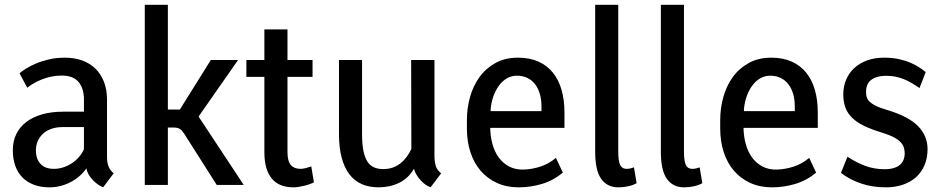

<svg xmlns="http://www.w3.org/2000/svg" viewBox="-20 -782 3990 812"><path d="M416.5 9.8Q405.8 6.3 394.3 -1.7Q382.8 -9.8 372.6 -20.5Q362.3 -31.2 355 -43.9Q347.7 -56.6 345.2 -69.8Q333 -51.8 315.7 -36.9Q298.3 -22 278.1 -11.5Q257.8 -1 235.4 4.6Q212.9 10.3 189.9 10.3Q152.3 10.3 123.3 -0.7Q94.2 -11.7 74.5 -32Q54.7 -52.2 44.4 -81.3Q34.2 -110.4 34.2 -146.5Q34.2 -184.6 48.8 -214.8Q63.5 -245.1 91.1 -266.1Q118.7 -287.1 157.7 -298.3Q196.8 -309.6 246.1 -309.6H335V-361.3Q335 -408.7 311.8 -435.8Q288.6 -462.9 239.7 -462.4Q216.8 -462.4 195.8 -457.8Q174.8 -453.1 156.2 -445.8Q137.7 -438.5 122.3 -429.4Q106.9 -420.4 95.2 -411.1L62.5 -472.2Q71.8 -480 89.1 -491.2Q106.4 -502.4 131.1 -512.9Q155.8 -523.4 186.8 -530.8Q217.8 -538.1 255.4 -538.1Q294.4 -538.1 327.1 -526.4Q359.9 -514.6 383.3 -491.9Q406.7 -469.2 419.7 -436Q432.6 -402.8 432.6 -360.4V-117.2Q432.6 -95.7 438.7 -78.9Q444.8 -62 460.9 -49.3ZM208 -67.9Q229 -67.9 249 -74.7Q269 -81.5 285.9 -93Q302.7 -104.5 315.4 -119.6Q328.1 -134.8 335 -151.4V-244.6H245.6Q218.3 -244.6 197 -237.1Q175.8 -229.5 161.4 -216.1Q147 -202.6 139.4 -184.6Q131.8 -166.5 131.8 -146Q131.8 -110.8 150.9 -89.4Q169.9 -67.9 208 -67.9Z M758.8 -216.8Q753.9 -224.1 749.5 -229.2Q745.1 -234.4 739.7 -237.3Q734.4 -240.2 727.5 -241.5Q720.7 -242.7 711.9 -242.7H689.9V0H592.3V-761.7H689.9V-318.8H740.7L871.6 -528.3H986.8L819.8 -289.1L1010.7 0H896.5Z M1195.8 -657.7V-528.3H1301.8V-457H1195.8V-139.6Q1195.8 -100.6 1210 -84.2Q1224.1 -67.9 1250.5 -67.9Q1260.7 -67.9 1273.2 -71Q1285.6 -74.2 1296.4 -78.1L1307.6 -11.2Q1300.8 -7.3 1290.3 -3.4Q1279.8 0.5 1267.8 3.4Q1255.9 6.3 1243.7 8.3Q1231.4 10.3 1221.2 10.3Q1192.4 10.3 1169.7 1.7Q1147 -6.8 1131.1 -24.9Q1115.2 -43 1106.7 -71Q1098.1 -99.1 1098.1 -138.2V-457H1022V-528.3H1098.1V-657.7Z M1731 -68.8Q1707.5 -27.8 1668 -8.8Q1628.4 10.3 1581.1 10.3Q1541.5 10.3 1510.5 -3.2Q1479.5 -16.6 1458 -44.4Q1436.5 -72.3 1425 -115Q1413.6 -157.7 1413.6 -216.3V-528.3H1511.2V-215.3Q1511.2 -173.3 1516.8 -145Q1522.5 -116.7 1533.4 -99.4Q1544.4 -82 1561.3 -74.5Q1578.1 -66.9 1601.1 -66.9Q1623 -66.9 1641.4 -73.5Q1659.7 -80.1 1674.3 -91.8Q1689 -103.5 1700.2 -118.9Q1711.4 -134.3 1719.7 -151.9L1718.8 -528.3H1817.4V-117.2Q1818.4 -93.3 1823.7 -77.9Q1829.1 -62.5 1845.7 -48.8L1801.3 9.8Q1784.7 3.9 1772 -7.1Q1759.3 -18.1 1750.2 -30Q1741.2 -42 1736.3 -52.7Q1731.4 -63.5 1731 -68.8Z M2173.8 10.3Q2122.6 10.3 2081.8 -8.3Q2041 -26.9 2012.7 -59.8Q1984.4 -92.8 1969.5 -138.4Q1954.6 -184.1 1954.6 -238.3V-274.4Q1954.6 -324.2 1967.8 -371.6Q1981 -418.9 2007.8 -456.1Q2034.7 -493.2 2075.4 -515.6Q2116.2 -538.1 2170.9 -538.1Q2220.2 -538.1 2257.1 -521.5Q2293.9 -504.9 2318.4 -474.6Q2342.8 -444.3 2355 -401.6Q2367.2 -358.9 2367.2 -306.6V-241.2H2053.7Q2053.7 -240.7 2053.5 -241.2Q2053.2 -241.7 2053.2 -241.2Q2053.7 -206.1 2062.5 -173.3Q2071.3 -140.6 2089.1 -116.2Q2106.9 -91.8 2133.8 -77.6Q2160.6 -63.5 2196.8 -64.9Q2231.9 -66.4 2266.6 -77.9Q2301.3 -89.4 2331.1 -114.3L2360.4 -51.8Q2319.3 -18.1 2271.2 -3.9Q2223.1 10.3 2173.8 10.3ZM2166 -461.9Q2143.1 -461.9 2123.8 -450.7Q2104.5 -439.5 2090.1 -419.9Q2075.7 -400.4 2066.4 -374Q2057.1 -347.7 2054.7 -316.9Q2055.2 -316.4 2055.2 -314.5Q2055.2 -312.5 2055.2 -312H2270V-332Q2270 -359.9 2263.4 -383.5Q2256.8 -407.2 2243.7 -424.8Q2230.5 -442.4 2210.9 -452.1Q2191.4 -461.9 2166 -461.9Z M2497.1 -761.7H2594.7V-141.1Q2594.7 -101.6 2602.5 -84.7Q2610.4 -67.9 2629.9 -67.9Q2639.2 -67.9 2646.7 -69.8Q2654.3 -71.8 2661.1 -74.2L2672.4 -7.3Q2658.2 1 2637.5 5.6Q2616.7 10.3 2595.7 10.3Q2547.9 10.3 2522.5 -25.6Q2497.1 -61.5 2497.1 -139.6Z M2774.9 -761.7H2872.6V-141.1Q2872.6 -101.6 2880.4 -84.7Q2888.2 -67.9 2907.7 -67.9Q2917 -67.9 2924.6 -69.8Q2932.1 -71.8 2939 -74.2L2950.2 -7.3Q2936 1 2915.3 5.6Q2894.5 10.3 2873.5 10.3Q2825.7 10.3 2800.3 -25.6Q2774.9 -61.5 2774.9 -139.6Z M3245.1 10.3Q3193.8 10.3 3153.1 -8.3Q3112.3 -26.9 3084 -59.8Q3055.7 -92.8 3040.8 -138.4Q3025.9 -184.1 3025.9 -238.3V-274.4Q3025.9 -324.2 3039.1 -371.6Q3052.2 -418.9 3079.1 -456.1Q3106 -493.2 3146.7 -515.6Q3187.5 -538.1 3242.2 -538.1Q3291.5 -538.1 3328.4 -521.5Q3365.2 -504.9 3389.6 -474.6Q3414.1 -444.3 3426.3 -401.6Q3438.5 -358.9 3438.5 -306.6V-241.2H3125Q3125 -240.7 3124.8 -241.2Q3124.5 -241.7 3124.5 -241.2Q3125 -206.1 3133.8 -173.3Q3142.6 -140.6 3160.4 -116.2Q3178.2 -91.8 3205.1 -77.6Q3231.9 -63.5 3268.1 -64.9Q3303.2 -66.4 3337.9 -77.9Q3372.6 -89.4 3402.3 -114.3L3431.6 -51.8Q3390.6 -18.1 3342.5 -3.9Q3294.4 10.3 3245.1 10.3ZM3237.3 -461.9Q3214.4 -461.9 3195.1 -450.7Q3175.8 -439.5 3161.4 -419.9Q3147 -400.4 3137.7 -374Q3128.4 -347.7 3126 -316.9Q3126.5 -316.4 3126.5 -314.5Q3126.5 -312.5 3126.5 -312H3341.3V-332Q3341.3 -359.9 3334.7 -383.5Q3328.1 -407.2 3314.9 -424.8Q3301.8 -442.4 3282.2 -452.1Q3262.7 -461.9 3237.3 -461.9Z M3806.2 -132.3Q3806.2 -144.5 3803 -156.5Q3799.8 -168.5 3790 -179.4Q3780.3 -190.4 3761.5 -200.7Q3742.7 -210.9 3711.4 -220.7Q3667.5 -233.9 3636.2 -248.8Q3605 -263.7 3585 -282.7Q3564.9 -301.8 3555.7 -326.2Q3546.4 -350.6 3546.4 -383.3Q3546.4 -416.5 3558.3 -444.8Q3570.3 -473.1 3592.5 -493.9Q3614.7 -514.6 3646.7 -526.4Q3678.7 -538.1 3719.2 -538.1Q3753.9 -538.1 3781.5 -532Q3809.1 -525.9 3830.8 -516.6Q3852.5 -507.3 3868.2 -496.8Q3883.8 -486.3 3895 -477.1L3868.7 -409.7Q3851.1 -421.9 3834.2 -431.6Q3817.4 -441.4 3800.5 -448Q3783.7 -454.6 3766.1 -458Q3748.5 -461.4 3729 -461.4Q3704.1 -461.4 3687.3 -455.8Q3670.4 -450.2 3660.6 -440.9Q3650.9 -431.6 3646.7 -419.7Q3642.6 -407.7 3642.6 -394.5Q3642.6 -383.8 3644.8 -373.8Q3647 -363.8 3656 -354Q3665 -344.2 3683.1 -335Q3701.2 -325.7 3733.4 -316.4Q3822.8 -289.6 3862.8 -248.3Q3902.8 -207 3902.8 -151.9Q3902.8 -113.8 3890.1 -83.7Q3877.4 -53.7 3854.5 -33Q3831.5 -12.2 3798.8 -1Q3766.1 10.3 3726.6 10.3Q3668.9 10.3 3620.6 -6.3Q3572.3 -22.9 3536.6 -50.8L3564 -119.1Q3602.1 -94.2 3639.9 -80.3Q3677.7 -66.4 3720.7 -66.4Q3744.6 -66.4 3761.2 -71.8Q3777.8 -77.1 3787.6 -86.4Q3797.4 -95.7 3801.8 -107.7Q3806.2 -119.6 3806.2 -132.3Z"/></svg>

Font: Ufes Sans
Style: Regular
Weight: 400
Designer: Ricardo Esteves, Filipe Motta, Cassio Ferreira, Ana Quintelato & Breno Mello
Foundry: ProDesignUfes - Ricardo Esteves, Filipe Motta, Cassio Ferreira, Ana Quintelato & Breno Mello (This is a derivative work,
Version: Version 2.0